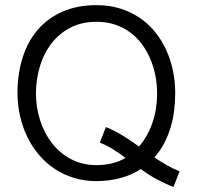

<svg xmlns="http://www.w3.org/2000/svg" viewBox="-20 -701 776 756"><path d="M534.7 -35.2Q495.1 -10.3 450.7 1Q406.2 12.2 360.8 12.2Q312.5 12.2 270.5 -0.7Q228.5 -13.7 193.8 -37.1Q159.2 -60.5 132.1 -92.8Q105 -125 86.7 -163.6Q68.4 -202.1 58.6 -245.8Q48.8 -289.6 48.8 -335Q48.8 -408.7 68.4 -471.9Q87.9 -535.2 126.7 -581.5Q165.5 -627.9 224.1 -654.3Q282.7 -680.7 360.8 -680.7Q410.2 -680.7 452.1 -667.7Q494.1 -654.8 528.6 -631.8Q563 -608.9 589.4 -576.7Q615.7 -544.4 633.5 -506.1Q651.4 -467.8 660.6 -424.3Q669.9 -380.9 669.9 -335Q669.9 -300.8 665.8 -266.6Q661.6 -232.4 651.9 -199.7Q642.1 -167 626.5 -137Q610.8 -106.9 587.9 -81.1Q611.3 -65.4 636 -51.3Q660.6 -37.1 687 -26.4L663.1 35.2Q628.9 22 596.4 4.4Q564 -13.2 534.7 -35.2ZM397 -200.7Q432.1 -186.5 464.4 -166.5Q496.6 -146.5 527.3 -124Q545.9 -145.5 559.3 -170.2Q572.8 -194.8 581.5 -221.7Q590.3 -248.5 594.5 -276.9Q598.6 -305.2 598.6 -333Q598.6 -368.7 591.8 -403.3Q585 -438 571.8 -469.2Q558.6 -500.5 538.6 -527.3Q518.6 -554.2 492.2 -573.7Q465.8 -593.3 432.9 -604.2Q399.9 -615.2 360.8 -615.2Q300.8 -615.2 256.1 -591.6Q211.4 -567.9 181.4 -528.3Q151.4 -488.8 136.5 -437.7Q121.6 -386.7 121.6 -332.5Q121.6 -279.3 137.5 -228.8Q153.3 -178.2 183.6 -138.7Q213.9 -99.1 258.5 -75Q303.2 -50.8 360.8 -50.8Q390.6 -50.8 419.4 -57.4Q448.2 -64 474.1 -79.1Q450.7 -97.2 425.8 -112.8Q400.9 -128.4 373 -139.6Z"/></svg>

Font: SengPathom
Style: Regular
Weight: 400
Designer: John M. Durdin
Foundry: Lao Script for Windows
Version: Version 1.300